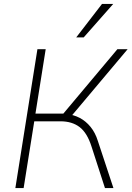

<svg xmlns="http://www.w3.org/2000/svg" viewBox="-20 -955 668 975"><path d="M58 0 170 -705H212L160 -378H306L289 -363L576 -705H628L337 -359L316 -376Q353 -373 384.5 -356.5Q416 -340 440 -310.5Q464 -281 477 -239L556 0H513L445 -210Q423 -280 384.5 -309.5Q346 -339 287 -339H154L100 0ZM367 -765 498 -935H555L405 -765Z"/></svg>

Font: Nunito Sans 12pt ExtraLight
Style: Italic
Weight: 200
Italic angle: -9°
Designer: Vernon Adams
Foundry: Vernon Adams
Version: Version 3.101;gftools[0.9.27]